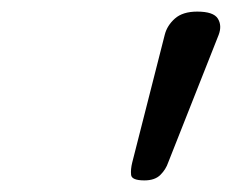

<svg xmlns="http://www.w3.org/2000/svg" viewBox="-20 -1012 400 331"><path d="M229 -701Q207 -701 206 -710.5Q205 -720 208 -732L264 -952Q268 -968 281.5 -980Q295 -992 320 -992Q348 -992 355.5 -980Q363 -968 357 -952L270 -732Q266 -720 256.5 -710.5Q247 -701 229 -701Z"/></svg>

Font: Playwrite IE
Style: Regular
Weight: 400
Designer: Veronika Burian, José Scaglione
Foundry: TypeTogether
Version: Version 1.002